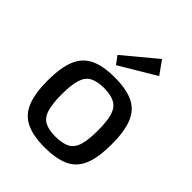

<svg xmlns="http://www.w3.org/2000/svg" viewBox="-211 -860 993 993"><g transform="rotate(45 286.0 -363.5)"><path d="M286 -500Q372 -500 423.5 -475Q475 -450 497.5 -393.5Q520 -337 520 -244Q520 -150 497.5 -93.5Q475 -37 423.5 -12Q372 13 286 13Q201 13 149.5 -12Q98 -37 75 -93.5Q52 -150 52 -244Q52 -337 75 -393.5Q98 -450 149.5 -475Q201 -500 286 -500ZM286 -422Q236 -422 207 -406Q178 -390 166 -351.5Q154 -313 154 -244Q154 -175 166 -136Q178 -97 207 -81.5Q236 -66 286 -66Q336 -66 365.5 -81.5Q395 -97 407 -136Q419 -175 419 -244Q419 -313 407 -351.5Q395 -390 365.5 -406Q336 -422 286 -422ZM392 -740 444 -667 246 -549 214 -592Z"/></g></svg>

Font: Exo 2 Medium
Style: Regular
Weight: 500
Designer: Natanael Gama
Foundry: Natanael Gama
Version: Version 2.010